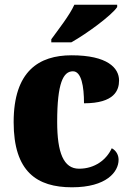

<svg xmlns="http://www.w3.org/2000/svg" viewBox="-20 -786 559 816"><path d="M198 -619V-606H283C349 -643 455 -721 478 -756V-766H296C276 -721 226 -658 198 -619ZM286 10C433 10 484 -56 484 -107C484 -127 474 -146 455 -156C433 -108 384 -69 316 -69C250 -69 223 -137 223 -268C223 -434 249 -483 290 -483C326 -483 337 -419 337 -347C467 -347 486 -403 486 -444C486 -497 437 -551 284 -551C146 -551 38 -484 38 -267C38 -56 137 10 286 10Z"/></svg>

Font: Noto Serif Devanagari SemiCondensed Black
Style: Regular
Weight: 900
Width: 4
Designer: Universal Thirst, Indian Type Foundry and the Monotype Design Team
Foundry: Monotype Imaging Inc.
Version: Version 2.004